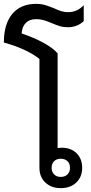

<svg xmlns="http://www.w3.org/2000/svg" viewBox="-45 -964 472 993"><path d="M67 -791Q132 -769 181 -742Q230 -715 253 -688V-198Q265 -200 274 -200Q322 -200 351 -171.5Q380 -143 380 -96Q380 -49 349.5 -20Q319 9 269 9Q220 9 189.5 -20Q159 -49 159 -96V-659Q130 -683 82 -705.5Q34 -728 -25 -744Q-25 -840 18.5 -892Q62 -944 142 -944Q168 -944 188 -938Q208 -932 235 -921Q256 -911 272.5 -906Q289 -901 307 -901Q354 -901 388 -937V-855Q373 -840 351.5 -831.5Q330 -823 307 -823Q284 -823 265.5 -828.5Q247 -834 221 -845Q198 -855 180 -860Q162 -865 142 -865Q108 -865 88.5 -845.5Q69 -826 67 -791ZM269 -143Q248 -143 235 -130.5Q222 -118 222 -96Q222 -75 235 -62Q248 -49 269 -49Q291 -49 304 -62Q317 -75 317 -96Q317 -118 304 -130.5Q291 -143 269 -143Z"/></svg>

Font: Bai Jamjuree Medium
Style: Regular
Weight: 500
Version: Version 1.000; ttfautohint (v1.6)